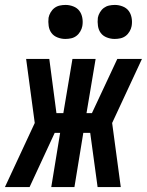

<svg xmlns="http://www.w3.org/2000/svg" viewBox="-61 -759 596 779"><path d="M429 0H335L305 -220H277L241 0H147L183 -220H161L59 0H-41L80 -260L45 -520H139L168 -300H196L233 -520H327L290 -300H312L415 -520H515L394 -260ZM404 -601Q388 -601 372.5 -607Q357 -613 348 -625Q339 -637 336.5 -653.5Q334 -670 336 -687Q338 -698 344.5 -709Q351 -720 360.5 -727Q370 -734 381.5 -736.5Q393 -739 405 -739Q421 -739 436.5 -733Q452 -727 461 -715Q470 -703 473 -686.5Q476 -670 473 -653Q471 -642 464.5 -631Q458 -620 448.5 -613Q439 -606 427.5 -603.5Q416 -601 404 -601ZM204 -601Q188 -601 172.5 -607Q157 -613 148 -625Q139 -637 136.5 -653.5Q134 -670 136 -687Q138 -698 144.5 -709Q151 -720 160.5 -727Q170 -734 181.5 -736.5Q193 -739 205 -739Q221 -739 236.5 -733Q252 -727 261 -715Q270 -703 273 -686.5Q276 -670 273 -653Q271 -642 264.5 -631Q258 -620 248.5 -613Q239 -606 227.5 -603.5Q216 -601 204 -601Z"/></svg>

Font: Iosevka Curly
Style: Bold Italic
Weight: 700
Italic angle: -9°
Monospace: yes
Designer: Belleve Invis
Foundry: Belleve Invis
Version: Version 22.1.2; ttfautohint (v1.8.4)